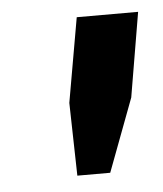

<svg xmlns="http://www.w3.org/2000/svg" viewBox="-34 -718 297 349"><g transform="rotate(-5 115.0 -543.5)"><path d="M94 -400 91 -533 118 -687H230L204 -533L154 -400Z"/></g></svg>

Font: Archivo Expanded Medium
Style: Italic
Weight: 500
Width: 7
Italic angle: -10°
Designer: Hector Gatti
Foundry: Omnibus-Type
Version: Version 2.001